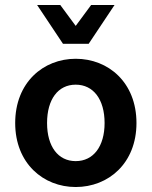

<svg xmlns="http://www.w3.org/2000/svg" viewBox="-20 -739 609 771"><path d="M284 12C415 12 528 -83 528 -245C528 -408 415 -503 284 -503C154 -503 41 -408 41 -245C41 -83 154 12 284 12ZM284 -399C355 -399 400 -340 400 -245C400 -151 355 -92 284 -92C213 -92 169 -151 169 -245C169 -340 213 -399 284 -399ZM336 -563 440 -719H346L284 -635L222 -719H129L233 -563Z"/></svg>

Font: Falling Sky
Style: Med
Weight: 500
Designer: Paul D. Hunt
Foundry: Adobe Systems Incorporated
Version: Version 1.02